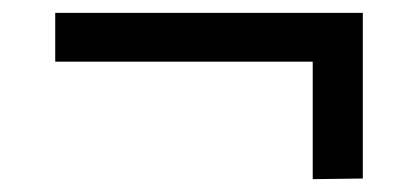

<svg xmlns="http://www.w3.org/2000/svg" viewBox="-20 -372 651 299"><path d="M510 -276H66V-352H545V-94L467 -93V-319Z"/></svg>

Font: Sora Variable
Style: Regular
Weight: 400
Designer: Jonathan Barnbrook, Julián Moncada
Foundry: Barnbrook Fonts
Version: Version 2.000